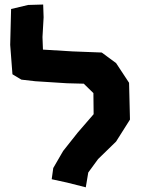

<svg xmlns="http://www.w3.org/2000/svg" viewBox="-20 -798 612 836"><path d="M168 -778.3 102.5 -776.4 28.3 -758.8 24.4 -602.5 34.2 -474.6 73.2 -451.2 133.8 -444.3 271.5 -435.5 344.7 -433.6 386.7 -392.6 387.7 -300.8 318.4 -220.7 254.9 -140.6 211.9 -66.4 205.1 -17.6 272.5 -2.9 353.5 17.6 364.3 -46.9 407.2 -105.5 485.4 -181.6 545.9 -277.3 542 -437.5 485.4 -523.4 422.9 -569.3 295.9 -574.2 167 -582 165 -636.7 169.9 -722.7Z"/></svg>

Font: MaokenAssortedSans-TC
Style: Regular
Weight: 500
Version: Version 0.83